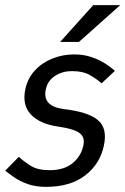

<svg xmlns="http://www.w3.org/2000/svg" viewBox="-23 -720 488 748"><path d="M156 8 170.2 -57Q226.3 -57 259.5 -84Q292.7 -111 301.7 -153Q309.2 -186.7 285.3 -202.8Q261.5 -218.8 202.7 -227L226 -295Q321 -284 358.6 -252Q396.2 -220 381.7 -153Q367.2 -82 309.3 -37Q251.5 8 156 8ZM266 -508 256.8 -443Q220.7 -443 191.8 -424.6Q162.8 -406.2 155.7 -372.7Q140.3 -306 226 -295L202.7 -227Q131.2 -237.5 96.9 -274.4Q62.7 -311.3 75.7 -372.7Q84.8 -414.8 112.4 -445.1Q140 -475.3 180.6 -491.7Q221.2 -508 266 -508ZM-2.7 -55 50.2 -109Q68.7 -92 95.9 -74.5Q123.2 -57 170.2 -57L156 8Q115.7 8 84.8 -3Q54 -14 32.7 -29Q11.3 -44 -2.7 -55ZM372.7 -395.3Q356.2 -410.5 328.5 -426.8Q300.8 -443 256.8 -443L266 -508Q303.2 -508 333.7 -497.5Q364.2 -487 387.2 -472.2Q410.3 -457.3 424.7 -444ZM445.3 -700 284.7 -556.7H211.3L340.3 -700Z"/></svg>

Font: Epunda Sans Light
Style: Italic
Weight: 300
Italic angle: -12.0243°
Designer: Simon Atzbach
Foundry: typofactur
Version: Version 2.204